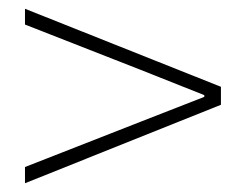

<svg xmlns="http://www.w3.org/2000/svg" viewBox="-20 -584 561 438"><path d="M37 -166V-203L300 -306L446 -363V-367L300 -425L37 -528V-564L484 -386V-345Z"/></svg>

Font: Noto Sans SC Thin Thin
Style: Regular
Weight: 250
Version: Version 2.004-H2;hotconv 1.0.118;makeotfexe 2.5.65603